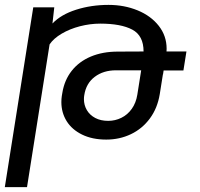

<svg xmlns="http://www.w3.org/2000/svg" viewBox="-23 -558 815 781"><path d="M723.1 -271.5H642.6L640.1 -255.4H639.6L627 -175.8Q617.7 -118.2 586.7 -76.2Q555.7 -34.2 509.5 -12.2Q463.4 9.8 409.2 9.8Q352.5 9.8 311 -10.5Q269.5 -30.8 248 -65.4Q226.6 -100.1 226.6 -142.6Q226.6 -156.2 228.5 -168L230.5 -179.7Q238.8 -231.9 268.6 -269.8Q298.3 -307.6 346.4 -327.9Q394.5 -348.1 456.1 -348.1L561 -348.6Q561 -413.1 515.1 -437.5Q469.2 -461.9 384.8 -461.9Q343.8 -461.9 302.2 -451.2Q260.7 -440.4 228 -421.1Q195.3 -401.9 178.7 -377.4L86.9 203.1H-3.4L112.3 -528.3H197.8L190.4 -462.4Q225.1 -499 286.9 -518.6Q348.6 -538.1 418.5 -538.1Q482.4 -538.1 536.6 -515.9Q590.8 -493.7 622.8 -452.9Q654.8 -412.1 654.8 -359.4L654.3 -348.6H735.4ZM535.6 -172.9 551.3 -272H448.7Q397.5 -272 362.3 -245.4Q327.1 -218.8 319.8 -170.9Q318.4 -163.1 318.4 -154.8Q318.4 -130.4 330.3 -110.1Q342.3 -89.8 364.5 -78.1Q386.7 -66.4 417 -66.4Q445.8 -66.4 470.9 -78.9Q496.1 -91.3 513.2 -115.5Q530.3 -139.6 535.6 -172.9Z"/></svg>

Font: Mardoto
Style: Italic
Weight: 400
Italic angle: -12°
Designer: Christian Robertson, Vahan Hovhannisyan
Foundry: Google
Version: Version 1.000